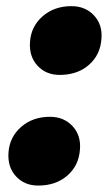

<svg xmlns="http://www.w3.org/2000/svg" viewBox="-20 -582 344 612"><path d="M101.8 9.5Q57.9 9.5 30.7 -20.2Q3.6 -49.9 7.1 -96.3Q10.7 -145.5 47.6 -177.6Q84.4 -209.7 139.2 -209.7Q183.5 -209.7 211.2 -180Q238.8 -150.3 234.8 -104.9Q231.2 -54.2 194.6 -22.3Q158 9.5 101.8 9.5ZM170.3 -343.2Q126.4 -343.2 99.3 -372.9Q72.1 -402.6 75.7 -449Q79.2 -498.2 116.1 -530.3Q153 -562.4 207.7 -562.4Q252.1 -562.4 279.7 -532.7Q307.4 -503 303.3 -457.6Q299.8 -406.9 263.2 -375Q226.6 -343.2 170.3 -343.2Z"/></svg>

Font: REM Medium
Style: Italic
Weight: 500
Italic angle: -11°
Designer: Octavio Pardo
Foundry: Ashler Design
Version: Version 1.005;gftools[0.9.28]